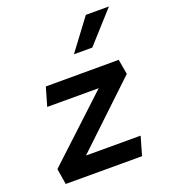

<svg xmlns="http://www.w3.org/2000/svg" viewBox="-146 -921 912 1028"><g transform="rotate(-20 310.0 -407.0)"><path d="M51 0H486L516.5 -106H205L560 -442L545 -527.5L129.5 -527L99 -421.5H392.5L36.5 -90ZM330 -637.5 462 -814H593.5L434.5 -637.5Z"/></g></svg>

Font: Monaspace Krypton SemiBold
Style: Italic
Weight: 600
Italic angle: -11°
Designer: Riley Cran & the Lettermatic Team
Foundry: Lettermatic
Version: Version 1.101 (Monaspace Krypton)